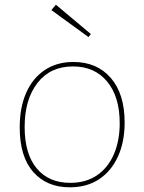

<svg xmlns="http://www.w3.org/2000/svg" viewBox="-20 -792 614 818"><path d="M293 -528Q393 -528 452 -460Q511 -392 511 -270Q511 -188 483 -126Q455 -64 403 -29Q351 6 277 6Q179 6 121.5 -59.5Q64 -125 64 -249Q64 -334 91.5 -396.5Q119 -459 170.5 -493.5Q222 -528 293 -528ZM291 -509Q194 -509 139.5 -438.5Q85 -368 85 -251Q85 -136 136.5 -74.5Q188 -13 279 -13Q346 -13 393 -45Q440 -77 465 -134.5Q490 -192 490 -267Q490 -380 436.5 -444.5Q383 -509 291 -509ZM218 -772 367 -647 357 -634 199 -749Z"/></svg>

Font: Bitter Thin
Style: Regular
Weight: 100
Designer: Sol Matas, and Bitter project Authors
Foundry: Sol Matas
Version: Version 2.002